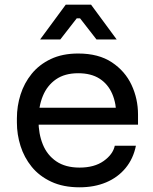

<svg xmlns="http://www.w3.org/2000/svg" viewBox="-20 -780 652 818"><path d="M319 18Q249 18 198 -6Q147 -30 115 -69.5Q83 -109 67.5 -158Q52 -207 52 -258V-276Q52 -328 67.5 -377Q83 -426 115 -465.5Q147 -505 196.5 -528.5Q246 -552 313 -552Q400 -552 456.5 -514.5Q513 -477 540.5 -418Q568 -359 568 -292V-249H94V-321H498L476 -282Q476 -339 458 -380.5Q440 -422 404 -445Q368 -468 313 -468Q256 -468 218.5 -442Q181 -416 162.5 -371Q144 -326 144 -267Q144 -210 162.5 -164.5Q181 -119 220 -92.5Q259 -66 319 -66Q382 -66 421.5 -94Q461 -122 469 -159H559Q548 -104 515 -64Q482 -24 432 -3Q382 18 319 18ZM151 -612 260 -760H368L477 -612H391L321 -702H307L237 -612Z"/></svg>

Font: SVN-Sora Variable
Style: Regular
Weight: 400
Designer: Jonathan Barnbrook, Julián Moncada
Foundry: Barnbrook Fonts
Version: Version 2.000 - Viet hoa boi STYLEno.1 Fonts